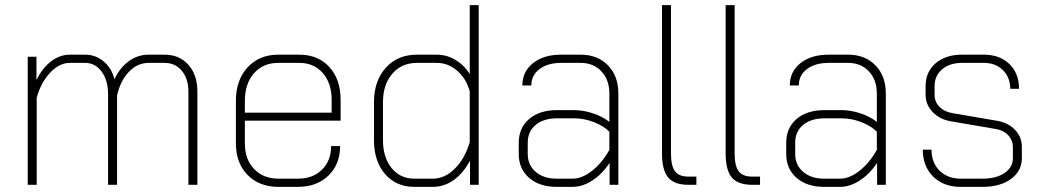

<svg xmlns="http://www.w3.org/2000/svg" viewBox="-20 -720 4059 748"><path d="M749 -363V0H714V-363Q714 -413 688.5 -444Q663 -475 621 -475H559Q515 -475 481.5 -439.5Q448 -404 436 -347V0H401V-353Q401 -407 376 -441Q351 -475 312 -475H252Q211 -475 175 -436.5Q139 -398 123 -339V0H88V-499H122V-408Q145 -455 179 -481Q213 -507 252 -507H312Q352 -507 383.5 -481Q415 -455 426 -411Q446 -455 481 -481Q516 -507 559 -507H621Q679 -507 714 -467.5Q749 -428 749 -363Z M899 -161V-327Q899 -408 944.5 -457.5Q990 -507 1064 -507H1146Q1219 -507 1263 -459Q1307 -411 1307 -331V-250H934V-161Q934 -99 970 -61.5Q1006 -24 1065 -24H1141Q1199 -24 1234.5 -59Q1270 -94 1270 -151H1305Q1305 -80 1259.5 -36Q1214 8 1141 8H1065Q990 8 944.5 -38.5Q899 -85 899 -161ZM1272 -281V-331Q1272 -396 1237.5 -435.5Q1203 -475 1146 -475H1064Q1005 -475 969.5 -434.5Q934 -394 934 -327V-281Z M1437 -174V-322Q1437 -405 1483 -456Q1529 -507 1604 -507H1682Q1720 -507 1754.5 -486.5Q1789 -466 1810 -431V-700H1845V0H1811V-94Q1784 -44 1747 -18Q1710 8 1666 8H1594Q1523 8 1480 -42Q1437 -92 1437 -174ZM1666 -24Q1713 -24 1752 -63Q1791 -102 1810 -166V-364Q1797 -413 1761.5 -444Q1726 -475 1682 -475H1604Q1545 -475 1508.5 -433Q1472 -391 1472 -322V-174Q1472 -107 1505.5 -65.5Q1539 -24 1594 -24Z M2001 -120V-164Q2001 -222 2041.5 -256.5Q2082 -291 2150 -291H2217Q2252 -291 2290 -278.5Q2328 -266 2354 -245V-356Q2354 -409 2323 -442Q2292 -475 2242 -475H2166Q2114 -475 2082 -451Q2050 -427 2050 -387H2015Q2015 -441 2056.5 -474Q2098 -507 2166 -507H2242Q2308 -507 2348.5 -465.5Q2389 -424 2389 -356V0H2355V-85Q2325 -41 2287 -16.5Q2249 8 2211 8H2148Q2082 8 2041.5 -27Q2001 -62 2001 -120ZM2211 -24Q2248 -24 2287 -55Q2326 -86 2354 -136V-207Q2331 -230 2293 -244.5Q2255 -259 2217 -259H2150Q2098 -259 2067 -233.5Q2036 -208 2036 -164V-120Q2036 -77 2067 -50.5Q2098 -24 2148 -24Z M2559 -123V-700H2594V-123Q2594 -74 2609.5 -53Q2625 -32 2662 -32H2693V0H2662Q2607 0 2583 -28.5Q2559 -57 2559 -123Z M2807 -123V-700H2842V-123Q2842 -74 2857.5 -53Q2873 -32 2910 -32H2941V0H2910Q2855 0 2831 -28.5Q2807 -57 2807 -123Z M3043 -120V-164Q3043 -222 3083.5 -256.5Q3124 -291 3192 -291H3259Q3294 -291 3332 -278.5Q3370 -266 3396 -245V-356Q3396 -409 3365 -442Q3334 -475 3284 -475H3208Q3156 -475 3124 -451Q3092 -427 3092 -387H3057Q3057 -441 3098.5 -474Q3140 -507 3208 -507H3284Q3350 -507 3390.5 -465.5Q3431 -424 3431 -356V0H3397V-85Q3367 -41 3329 -16.5Q3291 8 3253 8H3190Q3124 8 3083.5 -27Q3043 -62 3043 -120ZM3253 -24Q3290 -24 3329 -55Q3368 -86 3396 -136V-207Q3373 -230 3335 -244.5Q3297 -259 3259 -259H3192Q3140 -259 3109 -233.5Q3078 -208 3078 -164V-120Q3078 -77 3109 -50.5Q3140 -24 3190 -24Z M3575 -137H3609Q3609 -86 3640.5 -55Q3672 -24 3723 -24H3808Q3861 -24 3893.5 -46Q3926 -68 3926 -104V-148Q3926 -173 3908.5 -192.5Q3891 -212 3862 -217L3687 -247Q3642 -254 3614 -283Q3586 -312 3586 -350V-385Q3586 -440 3625 -473.5Q3664 -507 3728 -507H3813Q3875 -507 3912.5 -470.5Q3950 -434 3950 -374H3916Q3915 -420 3886.5 -447.5Q3858 -475 3813 -475H3728Q3680 -475 3650.5 -450Q3621 -425 3621 -385V-350Q3621 -323 3640.5 -303.5Q3660 -284 3692 -279L3867 -249Q3909 -241 3935 -213.5Q3961 -186 3961 -148V-104Q3961 -54 3919 -23Q3877 8 3808 8H3723Q3656 8 3615.5 -32Q3575 -72 3575 -137Z"/></svg>

Font: Bai Jamjuree ExtraLight
Style: Regular
Weight: 275
Designer: Katatrad Aksorn Co.,Ltd.
Foundry: Cadson Demak Co.,Ltd.
Version: Version 1.000; ttfautohint (v1.6)